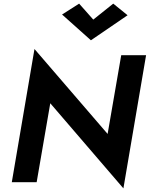

<svg xmlns="http://www.w3.org/2000/svg" viewBox="-20 -1004 825 1058"><path d="M494 -896 604 -984 683 -920 481 -782 322 -924 416 -984ZM648 -700H785L660 34L257 -435L182 0H45L170 -734L573 -266Z"/></svg>

Font: Von Semi
Style: Italic
Weight: 600
Version: Version 4.000; ttfautohint (v1.8.4.7-5d5b)